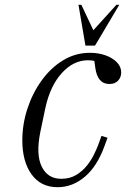

<svg xmlns="http://www.w3.org/2000/svg" viewBox="-20 -770 540 800"><path d="M220 10Q150 10 111.5 -43.5Q73 -97 73 -185Q73 -252 94 -316.5Q115 -381 153 -434Q191 -487 242.5 -518.5Q294 -550 355 -550Q390 -550 419.5 -539.5Q449 -529 467 -510.5Q485 -492 485 -468Q485 -448 472 -434Q459 -420 436 -420Q386 -420 377 -488L373 -516Q370 -517 363 -518Q356 -519 347 -519Q286 -519 237.5 -465.5Q189 -412 169 -320L148 -220Q129 -126 154 -75.5Q179 -25 235 -25Q271 -25 297.5 -41Q324 -57 342.5 -80.5Q361 -104 372 -127Q383 -150 388 -163L403 -204L428 -196L416 -163Q385 -77 333.5 -33.5Q282 10 220 10ZM336 -580 307 -750H319L369 -644L465 -750H477L376 -580Z"/></svg>

Font: Xanh Mono
Style: Italic
Weight: 400
Italic angle: -12°
Monospace: yes
Designer: Lam Bao, Duy Dao
Foundry: Yellow Type Foundry
Version: Version 3.101; ttfautohint (v1.8.3)